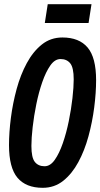

<svg xmlns="http://www.w3.org/2000/svg" viewBox="-20 -888 479 917"><path d="M184 9Q104 9 63.5 -39Q23 -87 23 -195Q23 -255 32 -325Q41 -395 59.5 -463Q78 -531 108 -586.5Q138 -642 180 -675.5Q222 -709 278 -709Q358 -709 398.5 -661Q439 -613 439 -505Q439 -445 430 -375Q421 -305 402.5 -237Q384 -169 354 -113.5Q324 -58 282 -24.5Q240 9 184 9ZM193 -94Q220 -94 241.5 -124.5Q263 -155 280 -204Q297 -253 308.5 -309.5Q320 -366 326 -419Q332 -472 332 -509Q332 -565 315.5 -585.5Q299 -606 269 -606Q242 -606 220.5 -575.5Q199 -545 182 -496Q165 -447 153.5 -390.5Q142 -334 136 -281Q130 -228 130 -191Q130 -135 146.5 -114.5Q163 -94 193 -94ZM194 -778 208 -868H417L403 -778Z"/></svg>

Font: Georama Condensed SemiBold
Style: Italic
Weight: 600
Width: 3
Italic angle: -9°
Designer: Jean-Baptiste Levee
Foundry: Production Type
Version: Version 1.000